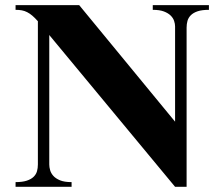

<svg xmlns="http://www.w3.org/2000/svg" viewBox="-20 -720 857 740"><path d="M40 -700.2H285.2L654.8 -251V-618.2Q654.8 -627.9 651.1 -639.2Q647.5 -650.4 637.9 -659.9Q628.4 -669.4 611.8 -675.8Q595.2 -682.1 568.8 -682.1V-700.2H785.2V-682.1Q758.3 -682.1 741.7 -676.5Q725.1 -670.9 715.6 -661.4Q706.1 -651.9 702.6 -639.6Q699.2 -627.4 699.2 -613.8V0H654.8L169.9 -585V-85.9Q169.9 -76.2 173.1 -64.5Q176.3 -52.7 185.3 -42.5Q194.3 -32.2 211.2 -25.1Q228 -18.1 255.9 -18.1V0H40V-18.1Q66.4 -18.1 83.3 -23.7Q100.1 -29.3 109.6 -38.6Q119.1 -47.9 122.6 -60.1Q126 -72.3 126 -85.9V-638.2Q114.3 -651.4 104.5 -659.7Q94.7 -668 84.7 -673.1Q74.7 -678.2 64 -680.2Q53.2 -682.1 40 -682.1Z"/></svg>

Font: Uncial Antiqua
Style: Regular
Weight: 400
Version: Version 1.000